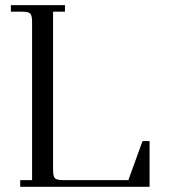

<svg xmlns="http://www.w3.org/2000/svg" viewBox="-20 -722 653 742"><path d="M22 -676.8V-702.1H231V-676.8H185.1V-65.9Q185.1 -41 192.1 -33.4Q199.2 -25.9 224.1 -25.9H476.1L530.8 -176.8H558.1V0H58.1V-25.9H104V-637.2Q104 -662.1 96.9 -669.4Q89.8 -676.8 64.9 -676.8Z"/></svg>

Font: Dihjauti
Style: Regular
Weight: 400
Designer: T. Christopher White
Version: Version 3.0.0